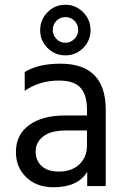

<svg xmlns="http://www.w3.org/2000/svg" viewBox="-20 -783 532 808"><path d="M255 -711Q233 -711 217.5 -695.5Q202 -680 202 -657Q202 -635 217.5 -619Q233 -603 255 -603Q277 -603 293 -619Q309 -635 309 -657Q309 -680 293.5 -695.5Q278 -711 255 -711ZM330 -581Q299 -550 255 -550Q211 -550 180 -581Q149 -612 149 -656Q149 -700 180 -731.5Q211 -763 255 -763Q299 -763 330 -731.5Q361 -700 361 -656Q361 -612 330 -581ZM346 -234H258Q194 -234 162 -209Q130 -184 130 -146Q130 -108 155 -84.5Q180 -61 228 -61Q282 -61 314 -91.5Q346 -122 346 -169ZM84 -401V-480Q141 -515 234 -515Q425 -515 425 -321V0H347V-60Q308 5 205 5Q134 5 90.5 -37Q47 -79 47 -143Q47 -216 102.5 -256.5Q158 -297 254 -297H346V-323Q346 -383 319 -413.5Q292 -444 228 -444Q147 -444 84 -401Z"/></svg>

Font: Hind
Style: Regular
Weight: 400
Designer: Manushi Parikh, Satya Rajpurohit
Foundry: Indian Type Foundry
Version: Version 2.000;PS 1.0;hotconv 1.0.79;makeotf.lib2.5.61930